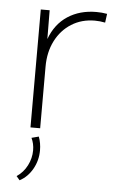

<svg xmlns="http://www.w3.org/2000/svg" viewBox="-52 -535 481 792"><g transform="rotate(5 188.0 -138.5)"><path d="M125.5 0H85.4V-488.3H122.1L123 -369.1Q146 -432.1 196.3 -465.1Q246.6 -498 314.9 -498Q326.2 -498 337.2 -497.1Q348.1 -496.1 359.4 -494.1L354.5 -457.5Q332.5 -461.9 312 -461.9Q257.3 -461.9 215.1 -435.3Q172.9 -408.7 149.2 -362.1Q125.5 -315.4 125.5 -255.4ZM59.6 221.2 45.9 205.1Q73.7 186.5 89.1 156.2Q104.5 126 104.5 93.3Q104.5 65.9 93.3 42.5L123 34.7Q132.8 61 132.8 90.8Q132.8 132.8 112.8 168.2Q92.8 203.6 59.6 221.2Z"/></g></svg>

Font: Kumbh Sans ExtraLight
Style: Regular
Weight: 250
Version: Version 1.005